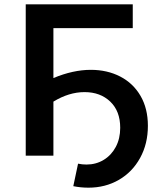

<svg xmlns="http://www.w3.org/2000/svg" viewBox="-20 -720 745 888"><path d="M400 -397Q476 -397 536 -366Q596 -335 630 -276.5Q664 -218 664 -138Q664 -55 628 10.5Q592 76 529.5 112Q467 148 389 148Q353 148 319 141L341 37Q360 41 380 41Q424 41 459.5 19.5Q495 -2 515.5 -40.5Q536 -79 536 -129Q536 -206 490 -250Q444 -294 371 -294Q299 -294 227 -250V0H99V-700H594V-590H227V-359Q318 -397 400 -397Z"/></svg>

Font: CMG Sans SemiBold
Style: Regular
Weight: 600
Designer: Julieta Ulanovsky
Foundry: Julieta Ulanovsky
Version: Version 7.200